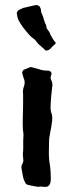

<svg xmlns="http://www.w3.org/2000/svg" viewBox="-20 -726 282 748"><path d="M197 -560Q197 -555 195 -554Q189 -550 184.5 -545Q180 -540 175 -535Q170 -531 166 -530Q163 -529 158 -529Q151 -536 143.5 -542.5Q136 -549 129 -555Q126 -558 122 -564Q121 -566 119 -568Q117 -570 115 -572Q104 -580 97.5 -586.5Q91 -593 82 -604Q76 -611 70.5 -618.5Q65 -626 60 -634Q56 -640 53 -646Q50 -652 48 -659Q47 -664 46.5 -667.5Q46 -671 45 -675Q48 -684 53 -687Q58 -689 62 -691Q66 -693 70 -695Q81 -697 92 -700Q103 -703 113 -705Q116 -706 119.5 -706Q123 -706 125 -706Q130 -705 135 -700Q137 -696 138.5 -692Q140 -688 140 -683Q140 -681 140.5 -678Q141 -675 143 -673Q148 -662 151 -650Q154 -638 160 -627Q160 -615 169 -606Q172 -602 173.5 -599Q175 -596 176 -592Q181 -583 185.5 -575Q190 -567 197 -560ZM184 -392Q183 -386 182.5 -379.5Q182 -373 181 -367Q181 -362 180 -356Q179 -350 179 -345Q178 -335 177.5 -324.5Q177 -314 177 -304Q177 -292 181 -284Q183 -277 183.5 -270Q184 -263 183 -255Q182 -244 180 -233Q178 -222 176 -212Q174 -202 172.5 -191.5Q171 -181 171 -170Q171 -156 170.5 -141Q170 -126 171 -112Q171 -105 172 -99Q173 -93 174 -86Q176 -73 177 -58Q178 -43 178 -29Q178 -19 175 -10Q168 4 154 2Q148 2 142 1Q136 0 129 2Q119 0 109 -1.5Q99 -3 89 -6Q86 -6 84.5 -7.5Q83 -9 81 -10Q72 -24 69.5 -39Q67 -54 64 -69Q62 -79 67 -87Q70 -94 71 -99Q71 -106 70 -112Q69 -118 69 -125Q71 -141 70.5 -157.5Q70 -174 71 -190Q72 -198 71 -207Q70 -216 69 -224Q68 -248 69 -272.5Q70 -297 70 -321V-357Q69 -365 69.5 -373.5Q70 -382 74 -391Q79 -408 72 -422Q70 -427 69 -432.5Q68 -438 66 -445Q71 -453 72 -454Q80 -457 86 -459.5Q92 -462 99 -465Q107 -463 115 -461Q123 -459 130 -457Q149 -450 168 -451Q172 -451 174.5 -449Q177 -447 179 -445Q182 -439 179.5 -433.5Q177 -428 177 -421Q178 -420 178.5 -417Q179 -414 181 -411Q185 -402 184 -392Z"/></svg>

Font: Daruma Drop One
Style: Regular
Weight: 400
Designer: Maniackers Design
Version: Version 1.000